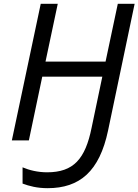

<svg xmlns="http://www.w3.org/2000/svg" viewBox="-20 -734 724 1004"><path d="M131 0 201 -333H515L459 -66C426 97 365 167 226 167C178 167 133 156 98 141V226C133 239 174 250 229 250C397 250 500 162 545 -51L684 -714H596L532 -412H218L282 -714H193L42 0Z"/></svg>

Font: BC Sans
Style: Italic
Weight: 400
Italic angle: -12°
Designer: Monotype Design Team
Designer: Province of B.C.
Foundry: Monotype Imaging Inc.
Version: Version 2.000;GOOG;noto-source:20170915:90ef993387c0